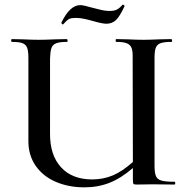

<svg xmlns="http://www.w3.org/2000/svg" viewBox="-20 -793 808 825"><path d="M730 0 636 -1 567 0Q556 0 553.5 -3Q551 -6 551 -19V-71Q500 -27 450.5 -7.5Q401 12 343 12Q274 12 219 -12Q164 -36 133 -81Q102 -126 102 -186V-544Q102 -574 96.5 -588Q91 -602 76.5 -607.5Q62 -613 31 -613Q28 -613 28 -619Q28 -625 31 -625L78 -624Q120 -622 147 -622Q174 -622 218 -624L266 -625Q270 -625 270.5 -619Q271 -613 268 -613Q236 -613 221 -607Q206 -601 201 -586.5Q196 -572 195 -542V-221Q194 -127 242 -74.5Q290 -22 376 -22Q423 -22 464 -39Q505 -56 551 -97L550 -542Q551 -572 545.5 -586.5Q540 -601 525 -607Q510 -613 480 -613Q477 -613 477 -619Q477 -625 479 -625L528 -624Q570 -622 597 -622Q622 -622 666 -624L715 -625Q719 -625 719.5 -619Q720 -613 717 -613Q685 -613 670 -607.5Q655 -602 649.5 -588Q644 -574 644 -544V-81Q644 -51 650 -36.5Q656 -22 674 -17Q692 -12 730 -12Q733 -12 733 -6Q733 0 730 0ZM250 -688Q248 -688 245.5 -691Q243 -694 244 -696Q280 -771 325 -771Q339 -771 376 -760Q382 -759 406 -752.5Q430 -746 451 -746Q471 -746 482.5 -752Q494 -758 507 -773H508Q510 -773 513 -770.5Q516 -768 515 -766Q494 -721 477.5 -706Q461 -691 437 -691Q420 -691 378 -703Q361 -708 342 -712Q323 -716 307 -716Q284 -716 275 -710.5Q266 -705 252 -689Q252 -688 250 -688Z"/></svg>

Font: Cormorant Upright SemiBold
Style: Regular
Weight: 600
Designer: Christian Thalmann (Catharsis Fonts)
Foundry: Catharsis Fonts
Version: Version 3.302